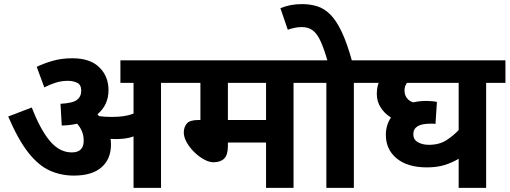

<svg xmlns="http://www.w3.org/2000/svg" viewBox="-20 -916 2484 936"><path d="M521 -211Q521 -141 475 -100.5Q429 -60 340 -60Q277 -60 222.5 -84.5Q168 -109 118.5 -171.5Q69 -234 20 -348L135 -392Q176 -285 223 -229Q270 -173 330 -173Q388 -173 388 -230Q388 -277 356 -313Q322 -305 281 -304L275 -410Q334 -413 355 -429Q376 -445 376 -474Q376 -503 356 -512.5Q336 -522 311 -522Q280 -522 251.5 -513Q223 -504 196 -490L159 -590Q188 -605 233.5 -618.5Q279 -632 333 -632Q419 -632 464 -588Q509 -544 509 -477Q509 -404 455 -359Q459 -354 463 -350Q476 -348 491 -347Q506 -346 525 -346Q555 -346 581 -349.5Q607 -353 631 -362V-512H567V-622H859V-512H765V0H631V-251Q610 -243 587.5 -240.5Q565 -238 542 -238Q531 -238 519 -239Q521 -225 521 -211Z M1411 -512V0H1277V-221H1091V-204Q1091 -161 1073 -143Q1055 -125 1021 -125Q1000 -125 975 -138.5Q950 -152 927.5 -174Q905 -196 890.5 -221.5Q876 -247 876 -270Q876 -296 890.5 -313.5Q905 -331 947 -331H957V-512H845V-622H1506V-512ZM1277 -512H1091V-331H1277Z M1705 -512V0H1571V-512H1491V-622H1800V-512ZM1578 -615Q1561 -674 1544.5 -711.5Q1528 -749 1506.5 -766.5Q1485 -784 1451 -784Q1432 -784 1414.5 -780Q1397 -776 1383 -771L1347 -876Q1371 -886 1396.5 -891Q1422 -896 1452 -896Q1492 -896 1526 -885.5Q1560 -875 1589.5 -846Q1619 -817 1645.5 -761.5Q1672 -706 1697 -615Z M2444 -512H2350V0H2216V-142Q2182 -122 2145.5 -111Q2109 -100 2061 -100Q1967 -100 1914 -143.5Q1861 -187 1861 -259Q1861 -281 1867 -302.5Q1873 -324 1886 -343Q1854 -363 1835.5 -392.5Q1817 -422 1817 -457Q1817 -490 1826 -512H1785V-622H2444ZM1995 -262Q1995 -235 2017.5 -222.5Q2040 -210 2071 -210Q2122 -210 2157 -233Q2192 -256 2216 -282V-512H1964Q1952 -496 1952 -476Q1952 -453 1963.5 -438Q1975 -423 1994 -417Q2024 -424 2060 -424Q2073 -424 2088 -422.5Q2103 -421 2110 -419L2103 -312Q2099 -313 2092 -313Q2085 -313 2077 -313Q1995 -313 1995 -262Z"/></svg>

Font: Noto Sans Devanagari UI
Style: Bold
Weight: 700
Designer: Jelle Bosma - Monotype Design Team
Foundry: Monotype Imaging Inc.
Version: Version 2.004; ttfautohint (v1.8.4.7-5d5b)